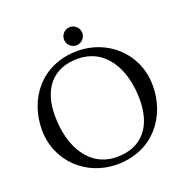

<svg xmlns="http://www.w3.org/2000/svg" viewBox="-143 -936 1048 1082"><g transform="rotate(-20 381.5 -395.5)"><path d="M391 -695C421 -695 446 -720 446 -750C446 -780 421 -805 391 -805C361 -805 336 -780 336 -750C336 -720 361 -695 391 -695ZM377 14C599 14 718 -155 718 -335C718 -532 562 -664 386 -664C164 -664 45 -495 45 -315C45 -118 201 14 377 14ZM392 -26C225 -26 141 -179 141 -365C141 -521 219 -622 370 -622C537 -622 622 -471 622 -286C622 -129 545 -26 392 -26Z"/></g></svg>

Font: EB Garamond
Style: Regular
Weight: 400
Designer: Georg Duffner and Octavio Pardo
Foundry: Georg Duffner
Version: Version 1.000;PS 001.000;hotconv 1.0.88;makeotf.lib2.5.64775